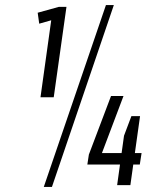

<svg xmlns="http://www.w3.org/2000/svg" viewBox="-20 -727 619 754"><path d="M191 -345H139L185 -675L208 -655L134 -634L128 -677L211 -700H241ZM396 -707H427L184 7H152ZM329 -120 416 -350H465L366 -88L352 -126H536L529 -81H323ZM467 -194 496 -271H530L492 0H440Z"/></svg>

Font: Pathway Extreme Condensed ExtraLight
Style: Italic
Weight: 250
Width: 3
Italic angle: -8°
Version: Version 1.001;gftools[0.9.26]